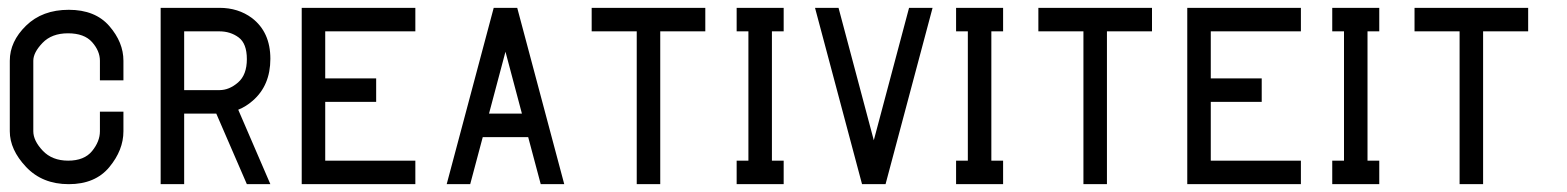

<svg xmlns="http://www.w3.org/2000/svg" viewBox="-20 -470 4000 490"><path d="M295 -315V-265H235V-315Q235 -340 215 -362.5Q195 -385 153.5 -385Q112 -385 88.5 -360.5Q65 -336 65 -315V-135Q65 -111 89 -85.5Q113 -60 154 -60Q195 -60 215 -84.5Q235 -109 235 -135V-185H295V-135Q295 -87 259 -43.5Q223 0 155.5 0Q88 0 46.5 -44Q5 -88 5 -135V-315Q5 -364 46.5 -404.5Q88 -445 155.5 -445Q223 -445 259 -403.5Q295 -362 295 -315Z M450 -390V-240H540Q565 -240 587.5 -259.5Q610 -279 610 -319Q610 -359 589 -374.5Q568 -390 540 -390ZM390 -450H540Q588 -450 623 -424Q670 -388 670 -320Q670 -252 625 -213Q608 -198 588 -190L670 0H610L532 -180H450V0H390Z M750 -450H1040V-390H810V-270H940V-210H810V-60H1040V0H750Z M1270 -338 1228 -180H1312ZM1240 -450H1300L1420 0H1360L1328 -120H1212L1180 0H1120Z M1490 -450H1780V-390H1665V0H1605V-390H1490Z M1860 -450H1980V-390H1950V-60H1980V0H1860V-60H1890V-390H1860Z M2060 -450H2120L2210 -112L2300 -450H2360L2240 0H2180Z M2420 -450H2540V-390H2510V-60H2540V0H2420V-60H2450V-390H2420Z M2630 -450H2920V-390H2805V0H2745V-390H2630Z M3010 -450H3300V-390H3070V-270H3200V-210H3070V-60H3300V0H3010Z M3380 -450H3500V-390H3470V-60H3500V0H3380V-60H3410V-390H3380Z M3590 -450H3880V-390H3765V0H3705V-390H3590Z"/></svg>

Font: SOV_Station
Style: Bold
Weight: 700
Version: Version 1.00